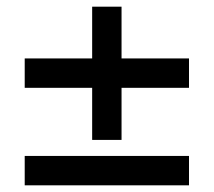

<svg xmlns="http://www.w3.org/2000/svg" viewBox="-20 -555 640 575"><path d="M344 -380H546V-292H344V-136H256V-292H54V-380H256V-535H344ZM54 0V-88H546V0Z"/></svg>

Font: PRinguin Sans
Style: Bold
Weight: 700
Designer: Vernon Adams
Foundry: Vernon Adams
Version: ""